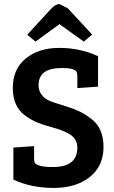

<svg xmlns="http://www.w3.org/2000/svg" viewBox="-20 -913 562 946"><path d="M241 -90Q361 -90 361 -186Q361 -236 308 -260Q280 -274 235.5 -286Q191 -298 161.5 -310.5Q132 -323 102 -345Q43 -389 43 -480.5Q43 -572 106.5 -624.5Q170 -677 272.5 -677Q375 -677 463 -636V-486L361 -479V-537Q361 -552 357 -559Q346 -578 286.5 -578Q227 -578 198.5 -557Q170 -536 170 -492Q170 -460 194 -436Q210 -420 241.5 -409.5Q273 -399 308.5 -388Q344 -377 371.5 -364Q399 -351 429 -328Q490 -283 490 -189Q490 -95 422.5 -41Q355 13 244.5 13Q134 13 46 -28V-186L148 -193V-132Q148 -117 152 -110Q156 -103 176.5 -96.5Q197 -90 241 -90ZM155 -708 114 -742 232 -870Q253 -893 274 -893L314 -872L434 -743L393 -708L273 -794Z"/></svg>

Font: Bree Serif
Style: Regular
Weight: 400
Designer: Veronika Burian, Jos Scaglione
Foundry: TypeTogether
Version: Version 1.002